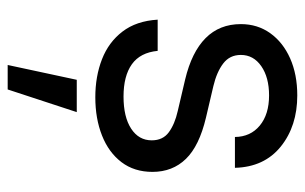

<svg xmlns="http://www.w3.org/2000/svg" viewBox="-168 -394 802 505"><g transform="rotate(90 232.5 -142.0)"><path d="M421.9 -359.4H340.8Q340.3 -400.4 310.8 -424.8Q281.2 -449.2 231.4 -449.2Q184.1 -449.2 154.5 -428.7Q125 -408.2 125 -375Q125 -345.7 147.5 -328.6Q169.9 -311.5 207 -302.7L290 -283.2Q364.3 -265.6 398.4 -230.5Q432.6 -195.3 432.6 -142.6Q432.6 -94.7 407 -61Q381.3 -27.3 336.9 -9.8Q292.5 7.8 236.3 7.8Q181.2 7.8 136.2 -9.8Q91.3 -27.3 63.5 -63.7Q35.6 -100.1 32.2 -156.2H114.3Q118.7 -110.4 149.4 -88.4Q180.2 -66.4 234.4 -66.4Q288.1 -66.4 318.8 -86.4Q349.6 -106.4 349.6 -140.6Q349.6 -169.9 328.4 -185.5Q307.1 -201.2 272.5 -209L189.5 -228.5Q117.7 -245.6 80.8 -282.2Q43.9 -318.8 43.9 -375Q43.9 -418.9 67.9 -452.4Q91.8 -485.8 134 -504.6Q176.3 -523.4 231.4 -523.4Q312 -523.4 366 -480Q419.9 -436.5 421.9 -359.4ZM151.4 238.3 190.4 56.6H275.4L215.8 238.3Z"/></g></svg>

Font: Inter Display V
Style: Regular
Weight: 400
Designer: Rasmus Andersson
Foundry: rsms
Version: Version 3.015;git-src